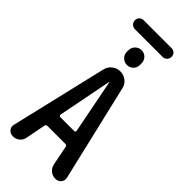

<svg xmlns="http://www.w3.org/2000/svg" viewBox="-325 -1098 1150 1150"><g transform="rotate(45 250.0 -523.0)"><path d="M367.2 -970.7H130.9Q116.2 -970.7 105 -981.9Q93.8 -993.2 93.8 -1009.3Q93.8 -1025.4 105 -1035.6Q116.2 -1045.9 130.9 -1045.9H367.2Q382.8 -1045.9 393.6 -1035.6Q404.3 -1025.4 404.3 -1009.3Q404.3 -993.2 393.6 -981.9Q382.8 -970.7 367.2 -970.7ZM193.4 -853.5Q193.4 -877 209.5 -893.6Q225.6 -910.2 249.5 -910.2Q273.4 -910.2 289.1 -893.6Q304.7 -877 304.7 -853.5V-840.8Q304.7 -817.4 289.1 -801.3Q273.4 -785.2 249.5 -785.2Q225.6 -785.2 209.5 -801.8Q193.4 -818.4 193.4 -840.8ZM246.1 -638.7 178.7 -293.9Q178.7 -289.1 181.2 -285.6Q183.6 -282.2 188.5 -282.2H305.7Q310.5 -282.2 313.5 -285.6Q316.4 -289.1 315.4 -293.9L248 -638.7Q248 -639.6 247.1 -639.6Q246.1 -639.6 246.1 -638.7ZM67.4 0Q45.9 0 32.2 -16.6Q18.6 -33.2 24.4 -53.7L168.9 -667Q175.8 -695.3 198.2 -712.9Q220.7 -730.5 249.5 -730.5Q278.3 -730.5 300.8 -712.9Q323.2 -695.3 329.1 -667L472.7 -55.7Q478.5 -33.2 464.8 -16.6Q451.2 0 428.7 0Q403.3 0 384.8 -15.6Q366.2 -31.2 361.3 -55.7L336.9 -178.7Q335 -189.5 324.2 -190.4H170.9Q159.2 -190.4 157.2 -178.7L132.8 -53.7Q128.9 -29.3 110.8 -14.6Q92.8 0 67.4 0Z"/></g></svg>

Font: Rounded-X Mgen+ 1m medium
Style: Regular
Weight: 500
Designer: [Source Han Sans]
Ryoko NISHIZUKA  (kana & ideographs); Paul D. Hunt (Latin, Greek & Cyrillic); Wenlong ZHANG  (bopomofo
Version: Version 1.059.20150602